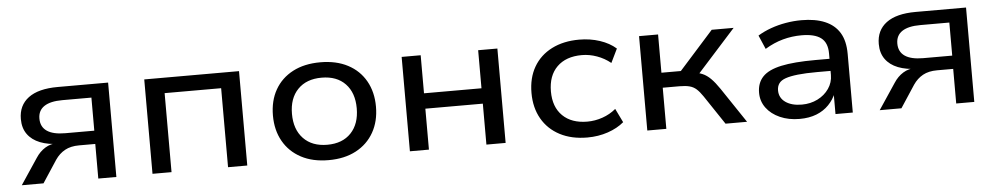

<svg xmlns="http://www.w3.org/2000/svg" viewBox="-34 -743 5165 995"><g transform="rotate(-5 2548.5 -245.5)"><path d="M48 0 138 -135Q158 -166 187 -184Q216 -202 253 -202H265L261 -197Q203 -198 161 -214.5Q119 -231 96 -263Q73 -295 73 -342Q73 -413 125 -452Q177 -491 278 -491H540V0H446V-180H362Q318 -180 288 -163.5Q258 -147 237 -116L161 0ZM296 -249H447V-421H296Q233 -421 201 -399.5Q169 -378 169 -336Q169 -293 201 -271Q233 -249 296 -249Z M728 0V-491H1221V0H1121V-411H827V0Z M1644 9Q1561 9 1501 -23Q1441 -55 1408.5 -112.5Q1376 -170 1376 -246Q1376 -323 1408.5 -380Q1441 -437 1501 -468.5Q1561 -500 1644 -500Q1727 -500 1787 -468.5Q1847 -437 1879.5 -379.5Q1912 -322 1912 -246Q1912 -170 1879.5 -112.5Q1847 -55 1787 -23Q1727 9 1644 9ZM1644 -71Q1723 -71 1767.5 -118Q1812 -165 1812 -246Q1812 -327 1767.5 -373.5Q1723 -420 1644 -420Q1565 -420 1520 -373.5Q1475 -327 1475 -246Q1475 -165 1520 -118Q1565 -71 1644 -71Z M2067 0V-491H2166V-293H2465V-491H2565V0H2465V-213H2166V0Z M2990 9Q2908 9 2847.5 -22.5Q2787 -54 2754 -111.5Q2721 -169 2721 -246Q2721 -324 2754 -381Q2787 -438 2848 -469Q2909 -500 2991 -500Q3048 -500 3098 -483.5Q3148 -467 3182 -437L3147 -365Q3115 -391 3076 -405Q3037 -419 2998 -419Q2915 -419 2868.5 -373Q2822 -327 2822 -245Q2822 -164 2868.5 -118.5Q2915 -73 2997 -73Q3037 -73 3076 -86.5Q3115 -100 3146 -126L3181 -54Q3147 -25 3097 -8Q3047 9 2990 9Z M3302 0V-491H3401V-292H3502L3680 -491H3794L3577 -250L3558 -279Q3590 -276 3612.5 -266.5Q3635 -257 3655.5 -236.5Q3676 -216 3699 -182L3821 0H3709L3608 -151Q3591 -176 3576 -189.5Q3561 -203 3540.5 -208.5Q3520 -214 3488 -214H3401V0Z M4094 9Q4037 9 3992 -11Q3947 -31 3921.5 -65.5Q3896 -100 3896 -144Q3896 -195 3926 -227Q3956 -259 4023 -273.5Q4090 -288 4202 -288H4290V-225H4205Q4145 -225 4104.5 -220.5Q4064 -216 4040 -207.5Q4016 -199 4005.5 -184Q3995 -169 3995 -148Q3995 -109 4027 -86.5Q4059 -64 4112 -64Q4157 -64 4194 -82.5Q4231 -101 4253 -133Q4275 -165 4275 -204V-316Q4275 -372 4242 -397Q4209 -422 4141 -422Q4091 -422 4043.5 -409Q3996 -396 3950 -368L3919 -440Q3950 -459 3987.5 -472.5Q4025 -486 4066 -493Q4107 -500 4147 -500Q4219 -500 4269 -479Q4319 -458 4345 -415.5Q4371 -373 4371 -305V0H4281V-110H4286Q4273 -76 4246.5 -48.5Q4220 -21 4182 -6Q4144 9 4094 9Z M4511 0 4601 -135Q4621 -166 4650 -184Q4679 -202 4716 -202H4728L4724 -197Q4666 -198 4624 -214.5Q4582 -231 4559 -263Q4536 -295 4536 -342Q4536 -413 4588 -452Q4640 -491 4741 -491H5003V0H4909V-180H4825Q4781 -180 4751 -163.5Q4721 -147 4700 -116L4624 0ZM4759 -249H4910V-421H4759Q4696 -421 4664 -399.5Q4632 -378 4632 -336Q4632 -293 4664 -271Q4696 -249 4759 -249Z"/></g></svg>

Font: Nunito Sans 10pt SemiExpanded Medium
Style: Regular
Weight: 500
Width: 6
Designer: Vernon Adams
Foundry: Vernon Adams
Version: Version 3.101;gftools[0.9.27]